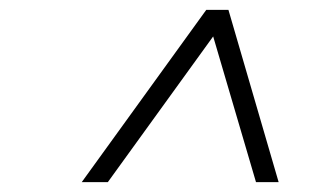

<svg xmlns="http://www.w3.org/2000/svg" viewBox="-20 -720 640 390"><path d="M146 -350 399 -700H444L546 -350H500L413 -646L199 -350Z"/></svg>

Font: Red Hat Text VF
Style: Italic
Weight: 300
Italic angle: -12°
Designer: Pentagram, MCKL
Foundry: Pentagram, MCKL
Version: Version 1.023